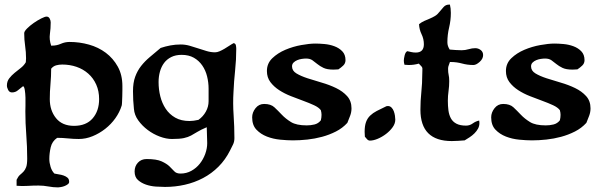

<svg xmlns="http://www.w3.org/2000/svg" viewBox="-20 -602 2603 833"><path d="M85 -458Q85 -466 97.5 -478.5Q110 -491 126.5 -502.5Q143 -514 159 -522Q175 -530 182 -530Q191 -530 195.5 -521.5Q200 -513 200 -505Q200 -479 196.5 -454.5Q193 -430 202 -404H206Q226 -404 244 -412Q262 -420 282 -420Q325 -420 366 -408.5Q407 -397 439 -373Q471 -349 491 -313Q511 -277 511 -229Q511 -224 511 -211Q511 -198 510.5 -184.5Q510 -171 509.5 -159Q509 -147 508 -144Q499 -115 480.5 -89Q462 -63 436.5 -43Q411 -23 381.5 -11Q352 1 322 1Q299 1 275 -1.5Q251 -4 228 -4Q206 11 200 37Q194 63 194 88Q194 104 199.5 122Q205 140 216 151Q224 153 235 154.5Q246 156 256 159.5Q266 163 273 169Q280 175 280 187Q280 193 274 197.5Q268 202 260.5 205Q253 208 244.5 209.5Q236 211 232 211Q211 211 190 207Q169 203 147 203Q123 203 99.5 204.5Q76 206 52 204V178Q59 163 67.5 156Q76 149 82.5 142Q89 135 93.5 123Q98 111 98 86Q98 34 94 -17Q90 -68 90 -119Q90 -125 90.5 -142.5Q91 -160 90.5 -178.5Q90 -197 87.5 -212Q85 -227 80 -228Q69 -220 58 -210.5Q47 -201 32 -201Q21 -201 15.5 -211.5Q10 -222 10 -231Q10 -249 20 -262Q30 -275 43.5 -286Q57 -297 70.5 -307.5Q84 -318 92 -332L93 -349Q93 -376 89 -403Q85 -430 85 -458ZM202 -304Q202 -271 199 -237.5Q196 -204 196 -172Q196 -123 223 -89.5Q250 -56 301 -56Q354 -56 382 -88.5Q410 -121 410 -172Q410 -207 397.5 -235Q385 -263 363 -282.5Q341 -302 312 -312Q283 -322 250 -322Q236 -322 223.5 -318.5Q211 -315 202 -304Z M677 -394Q698 -401 719.5 -405Q741 -409 764 -409Q784 -409 803 -403.5Q822 -398 840 -392Q858 -386 876.5 -380.5Q895 -375 913 -375Q922 -375 932.5 -379.5Q943 -384 954 -390.5Q965 -397 975.5 -404Q986 -411 994 -415Q1002 -413 1003.5 -405Q1005 -397 1005 -390Q1005 -343 1000 -296Q995 -249 993 -202Q990 -154 993.5 -103Q997 -52 997 -3Q997 13 991 25Q985 37 978 51Q958 91 928 121Q898 151 861 170.5Q824 190 782 199.5Q740 209 696 209Q679 209 656.5 207.5Q634 206 613.5 199Q593 192 578.5 179Q564 166 564 142Q564 119 578.5 103.5Q593 88 616 88Q659 88 681 98Q703 108 715 119.5Q727 131 736 141Q745 151 763 151Q789 151 810.5 139Q832 127 847 108Q862 89 870.5 65.5Q879 42 879 19Q879 2 878 -15.5Q877 -33 877 -50Q851 -39 836.5 -30Q822 -21 809 -14Q796 -7 778 -3Q760 1 726 1Q701 1 673 -9.5Q645 -20 621 -38Q597 -56 580 -79.5Q563 -103 561 -130Q559 -149 558 -167.5Q557 -186 557 -206Q557 -243 566.5 -269Q576 -295 592 -315.5Q608 -336 630 -354.5Q652 -373 677 -394ZM668 -246Q668 -214 675.5 -184Q683 -154 699 -130Q715 -106 740.5 -91.5Q766 -77 802 -77Q819 -77 841 -82Q861 -96 873 -117.5Q885 -139 885 -163V-217Q885 -244 878.5 -270.5Q872 -297 857.5 -318Q843 -339 821 -351.5Q799 -364 768 -364Q742 -364 723 -354.5Q704 -345 692 -329Q680 -313 674 -291.5Q668 -270 668 -246Z M1348 -413Q1365 -413 1387.5 -411Q1410 -409 1430.5 -401.5Q1451 -394 1465 -379.5Q1479 -365 1479 -341Q1479 -327 1469 -317.5Q1459 -308 1448 -301L1427 -300Q1399 -300 1383.5 -307.5Q1368 -315 1357 -324Q1346 -333 1335.5 -340.5Q1325 -348 1308 -348Q1300 -348 1289.5 -346.5Q1279 -345 1269.5 -341Q1260 -337 1253.5 -330.5Q1247 -324 1247 -314Q1247 -295 1266 -283.5Q1285 -272 1314 -262.5Q1343 -253 1376 -243.5Q1409 -234 1438 -220Q1467 -206 1486 -185Q1505 -164 1505 -132Q1505 -115 1499 -99.5Q1493 -84 1487 -69Q1466 -46 1437.5 -31.5Q1409 -17 1377.5 -8.5Q1346 0 1313.5 3.5Q1281 7 1251 7Q1227 7 1196 4Q1165 1 1138 -9.5Q1111 -20 1092.5 -39.5Q1074 -59 1074 -93Q1074 -114 1088.5 -132.5Q1103 -151 1126 -151Q1155 -151 1170.5 -136.5Q1186 -122 1202.5 -104.5Q1219 -87 1242.5 -72.5Q1266 -58 1311 -58Q1328 -58 1344.5 -62Q1361 -66 1372 -80Q1375 -92 1375 -104Q1375 -113 1372 -124Q1363 -136 1342.5 -145.5Q1322 -155 1296 -164.5Q1270 -174 1242 -185Q1214 -196 1191 -211Q1168 -226 1153 -246Q1138 -266 1138 -294Q1138 -327 1161.5 -349.5Q1185 -372 1218 -386Q1251 -400 1287 -406.5Q1323 -413 1348 -413Z M1663 -142Q1672 -142 1678.5 -135.5Q1685 -129 1688.5 -119.5Q1692 -110 1693.5 -100Q1695 -90 1695 -83Q1695 -66 1683.5 -50Q1672 -34 1655 -21Q1638 -8 1619 0Q1600 8 1585 8Q1578 8 1572.5 2Q1567 -4 1563 -9L1562 -30Q1562 -56 1568 -72.5Q1574 -89 1586 -100.5Q1598 -112 1614.5 -120.5Q1631 -129 1652 -139Q1656 -142 1663 -142Z M1928 -582H1932Q1936 -566 1936 -546Q1936 -514 1928.5 -482.5Q1921 -451 1921 -419Q1921 -410 1923.5 -402.5Q1926 -395 1931 -387Q1944 -386 1956.5 -385Q1969 -384 1983 -384Q1998 -384 2013 -388.5Q2028 -393 2042 -393Q2055 -393 2065.5 -385Q2076 -377 2076 -363Q2076 -347 2061 -333.5Q2046 -320 2034 -320Q2008 -320 1984.5 -326.5Q1961 -333 1935 -333H1932Q1930 -326 1927 -319Q1924 -312 1924 -304Q1924 -287 1926.5 -277Q1929 -267 1929 -250Q1929 -228 1926 -207Q1923 -186 1923 -165Q1923 -143 1925.5 -123.5Q1928 -104 1936 -89Q1944 -74 1960 -65.5Q1976 -57 2002 -57Q2018 -57 2031 -66.5Q2044 -76 2059 -79L2060 -69Q2060 -55 2054 -44Q2048 -33 2038.5 -23.5Q2029 -14 2017.5 -6.5Q2006 1 1996 7Q1982 8 1968 9Q1954 10 1940 10Q1804 10 1804 -126Q1804 -164 1808 -202.5Q1812 -241 1812 -279Q1812 -290 1812.5 -296Q1813 -302 1812.5 -306Q1812 -310 1808.5 -314Q1805 -318 1797 -326Q1776 -320 1754 -320L1735 -321Q1732 -330 1732 -339Q1732 -347 1735.5 -361.5Q1739 -376 1747 -380Q1756 -378 1765 -376Q1774 -374 1784 -374Q1819 -374 1819 -410Q1819 -433 1809 -453.5Q1799 -474 1798 -497Q1809 -506 1820.5 -511Q1832 -516 1844 -521Q1856 -526 1867 -532.5Q1878 -539 1887 -551Q1895 -561 1904.5 -571.5Q1914 -582 1928 -582Z M2385 -413Q2402 -413 2424.5 -411Q2447 -409 2467.5 -401.5Q2488 -394 2502 -379.5Q2516 -365 2516 -341Q2516 -327 2506 -317.5Q2496 -308 2485 -301L2464 -300Q2436 -300 2420.5 -307.5Q2405 -315 2394 -324Q2383 -333 2372.5 -340.5Q2362 -348 2345 -348Q2337 -348 2326.5 -346.5Q2316 -345 2306.5 -341Q2297 -337 2290.5 -330.5Q2284 -324 2284 -314Q2284 -295 2303 -283.5Q2322 -272 2351 -262.5Q2380 -253 2413 -243.5Q2446 -234 2475 -220Q2504 -206 2523 -185Q2542 -164 2542 -132Q2542 -115 2536 -99.5Q2530 -84 2524 -69Q2503 -46 2474.5 -31.5Q2446 -17 2414.5 -8.5Q2383 0 2350.5 3.5Q2318 7 2288 7Q2264 7 2233 4Q2202 1 2175 -9.5Q2148 -20 2129.5 -39.5Q2111 -59 2111 -93Q2111 -114 2125.5 -132.5Q2140 -151 2163 -151Q2192 -151 2207.5 -136.5Q2223 -122 2239.5 -104.5Q2256 -87 2279.5 -72.5Q2303 -58 2348 -58Q2365 -58 2381.5 -62Q2398 -66 2409 -80Q2412 -92 2412 -104Q2412 -113 2409 -124Q2400 -136 2379.5 -145.5Q2359 -155 2333 -164.5Q2307 -174 2279 -185Q2251 -196 2228 -211Q2205 -226 2190 -246Q2175 -266 2175 -294Q2175 -327 2198.5 -349.5Q2222 -372 2255 -386Q2288 -400 2324 -406.5Q2360 -413 2385 -413Z"/></svg>

Font: CAT Altenglisch
Style: Regular
Weight: 400
Designer: Peter Wiegel
Foundry: Peter Wiegel, CAT Fonts
Version: Version 1.000